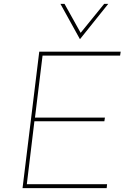

<svg xmlns="http://www.w3.org/2000/svg" viewBox="-20 -968 671 988"><path d="M601 -702 598 -682H199L160 -363H520L517 -344H157L118 -20H531L529 0H96L182 -702ZM537 -948 392 -767H391L291 -948H312L395 -799L516 -948Z"/></svg>

Font: Josefin Sans Thin
Style: Italic
Weight: 200
Italic angle: -7°
Designer: Santiago Orozco
Foundry: Typemade
Version: Version 2.000